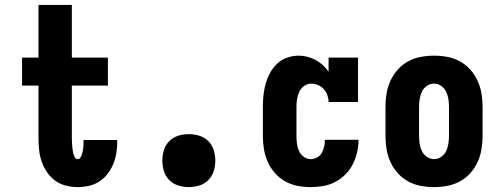

<svg xmlns="http://www.w3.org/2000/svg" viewBox="-20 -755 2040 783"><path d="M297 8Q273 8 249 2Q225 -4 205.5 -18Q186 -32 172 -52.5Q158 -73 150 -96Q142 -119 139.5 -143Q137 -167 137 -191V-406H70V-520H137V-735H273V-520H420V-406H273V-191Q273 -183 273.5 -175.5Q274 -168 274.5 -160Q275 -152 276 -144.5Q277 -137 279 -129Q281 -121 285 -113.5Q289 -106 297 -106Q304 -106 308 -112.5Q312 -119 314 -125.5Q316 -132 317.5 -138.5Q319 -145 319.5 -152Q320 -159 320.5 -166Q321 -173 321 -180V-184H458V-173Q458 -151 454 -128Q450 -105 441 -84Q432 -63 418 -45Q404 -27 384.5 -14.5Q365 -2 342.5 3Q320 8 297 8Z M750 8Q728 8 707 1.5Q686 -5 670.5 -20.5Q655 -36 648.5 -57Q642 -78 642 -100Q642 -122 648.5 -143Q655 -164 670.5 -179.5Q686 -195 707 -201.5Q728 -208 750 -208Q772 -208 793 -201.5Q814 -195 829.5 -179.5Q845 -164 851.5 -143Q858 -122 858 -100Q858 -78 851.5 -57Q845 -36 829.5 -20.5Q814 -5 793 1.5Q772 8 750 8Z M1247 8Q1220 8 1193.5 3Q1167 -2 1143 -15.5Q1119 -29 1101 -49.5Q1083 -70 1072 -94.5Q1061 -119 1056.5 -146Q1052 -173 1052 -200V-320Q1052 -344 1054.5 -367.5Q1057 -391 1063.5 -414Q1070 -437 1081.5 -458Q1093 -479 1110.5 -495.5Q1128 -512 1151 -520Q1174 -528 1198 -528Q1216 -528 1233.5 -523.5Q1251 -519 1267 -510.5Q1283 -502 1296 -490Q1309 -478 1320 -463V-520H1440V-339H1320Q1320 -353 1315 -367Q1310 -381 1300.5 -391.5Q1291 -402 1277.5 -408Q1264 -414 1250 -414Q1234 -414 1220.5 -404.5Q1207 -395 1200.5 -381Q1194 -367 1191.5 -351.5Q1189 -336 1189 -320V-200Q1189 -184 1191 -168.5Q1193 -153 1199.5 -139Q1206 -125 1219 -115.5Q1232 -106 1247 -106Q1261 -106 1273.5 -113Q1286 -120 1292.5 -132Q1299 -144 1302 -157.5Q1305 -171 1305 -185H1442V-184Q1442 -158 1436 -132.5Q1430 -107 1418.5 -84.5Q1407 -62 1388.5 -43.5Q1370 -25 1347 -13Q1324 -1 1298.5 3.5Q1273 8 1247 8Z M1750 8Q1723 8 1696 3Q1669 -2 1645 -15Q1621 -28 1602.5 -48.5Q1584 -69 1572.5 -94Q1561 -119 1556.5 -146Q1552 -173 1552 -200V-320Q1552 -347 1556.5 -374Q1561 -401 1572.5 -426Q1584 -451 1602.5 -471.5Q1621 -492 1645 -505Q1669 -518 1696 -523Q1723 -528 1750 -528Q1777 -528 1804 -523Q1831 -518 1855 -505Q1879 -492 1897.5 -471.5Q1916 -451 1927.5 -426Q1939 -401 1943.5 -374Q1948 -347 1948 -320V-200Q1948 -173 1943.5 -146Q1939 -119 1927.5 -94Q1916 -69 1897.5 -48.5Q1879 -28 1855 -15Q1831 -2 1804 3Q1777 8 1750 8ZM1750 -106Q1766 -106 1779.5 -115.5Q1793 -125 1799.5 -139Q1806 -153 1808.5 -168.5Q1811 -184 1811 -200V-320Q1811 -336 1808.5 -351.5Q1806 -367 1799.5 -381Q1793 -395 1779.5 -404.5Q1766 -414 1750 -414Q1734 -414 1720.5 -404.5Q1707 -395 1700.5 -381Q1694 -367 1691.5 -351.5Q1689 -336 1689 -320V-200Q1689 -184 1691.5 -168.5Q1694 -153 1700.5 -139Q1707 -125 1720.5 -115.5Q1734 -106 1750 -106Z"/></svg>

Font: Iosevka Curly Slab Heavy
Style: Regular
Weight: 900
Monospace: yes
Designer: Belleve Invis
Foundry: Belleve Invis
Version: Version 22.1.2; ttfautohint (v1.8.4)